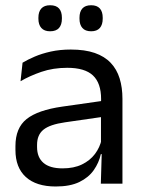

<svg xmlns="http://www.w3.org/2000/svg" viewBox="-20 -684 534 715"><path d="M436 0H355.5L359 -118.5L356 -131V-286.5L356.5 -315Q356.5 -374.5 326.2 -403Q296 -431.5 230.5 -431.5Q178 -431.5 134.2 -416.5Q90.5 -401.5 56.5 -381.5L64 -450.5Q83 -462 109.2 -473.2Q135.5 -484.5 169.2 -492Q203 -499.5 243.5 -499.5Q296 -499.5 332.8 -486.8Q369.5 -474 392.2 -450Q415 -426 425.5 -392Q436 -358 436 -316ZM187.5 10.5Q115 10.5 76.2 -24.8Q37.5 -60 37.5 -125.5V-140Q37.5 -207.5 79.2 -240.8Q121 -274 212 -287L366.5 -309L371 -250L222 -228.5Q166 -220.5 142 -201.2Q118 -182 118 -144.5V-136.5Q118 -98 141.8 -77.5Q165.5 -57 213 -57Q255 -57 285 -71.5Q315 -86 333.5 -110.5Q352 -135 358.5 -165L371 -110H355.5Q348.5 -78 329.2 -50.5Q310 -23 275.5 -6.2Q241 10.5 187.5 10.5ZM166.5 -567.5Q145 -567.5 134 -579.8Q123 -592 123 -614.5V-618Q123 -640.5 134 -652.5Q145 -664.5 166.5 -664.5Q189 -664.5 199.8 -652.5Q210.5 -640.5 210.5 -618V-614.5Q210.5 -592 199.8 -579.8Q189 -567.5 166.5 -567.5ZM319.5 -567.5Q297.5 -567.5 286.8 -579.8Q276 -592 276 -614.5V-618Q276 -640.5 286.8 -652.5Q297.5 -664.5 319.5 -664.5Q341 -664.5 351.8 -652.5Q362.5 -640.5 362.5 -618V-614.5Q362.5 -592 351.8 -579.8Q341 -567.5 319.5 -567.5Z"/></svg>

Font: Anek Malayalam
Style: Regular
Weight: 400
Version: Version 1.003